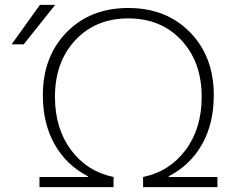

<svg xmlns="http://www.w3.org/2000/svg" viewBox="-20 -773 976 793"><path d="M863 -380Q863 -263 814.5 -177Q766 -91 677 -45V-42H878V0H571V-42Q681 -65 747 -154Q813 -243 813 -373Q813 -517 729 -607Q645 -697 510 -697Q375 -697 291 -607Q207 -517 207 -373Q207 -243 273 -154Q339 -65 449 -42V0H143V-42H343V-45Q254 -91 205.5 -177Q157 -263 157 -380Q157 -539 255 -639.5Q353 -740 510 -740Q667 -740 765 -639.5Q863 -539 863 -380ZM78 -590H28L145 -753H208Z"/></svg>

Font: M PLUS 1p Light
Style: Regular
Weight: 300
Version: Version 1.061